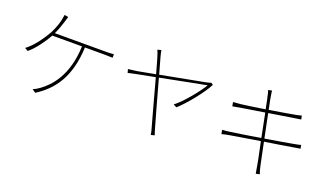

<svg xmlns="http://www.w3.org/2000/svg" viewBox="-72 -1286 3144 1829"><g transform="rotate(20 1500.0 -371.0)"><path d="M309 -575C333 -626 346 -667 358 -704L376 -763L337 -770C328 -696 307 -637 273 -570C240 -510 164 -397 91 -346L123 -327C179 -369 254 -471 294 -545H595C584 -244 451 -107 360 -40C339 -24 313 -9 292 -2L327 23C489 -80 612 -236 625 -545H823C846 -545 881 -544 906 -543V-579C881 -575 847 -575 823 -575Z M1871 -641C1863 -637 1851 -635 1842 -632C1833 -629 1799 -623 1751 -614C1656 -595 1503 -567 1378 -543L1332 -707C1325 -736 1319 -755 1318 -771L1280 -761C1288 -746 1294 -730 1303 -699C1307 -688 1325 -625 1349 -537L1167 -503C1135 -498 1111 -495 1080 -492L1090 -456C1117 -464 1229 -486 1356 -510C1404 -330 1473 -83 1485 -39C1492 -19 1496 5 1499 24L1536 14C1529 -6 1521 -28 1516 -48C1503 -93 1436 -329 1385 -516C1585 -556 1821 -601 1847 -606C1804 -534 1693 -393 1605 -324L1638 -307C1719 -379 1844 -532 1892 -627Z M2878 -377C2862 -372 2843 -368 2804 -361C2748 -350 2640 -333 2528 -314L2479 -555L2745 -597C2768 -601 2788 -604 2796 -605L2788 -642C2777 -639 2765 -635 2738 -630C2690 -622 2582 -601 2473 -585C2458 -653 2450 -701 2449 -708C2446 -728 2441 -750 2440 -769L2403 -761C2410 -744 2415 -723 2419 -700C2422 -693 2431 -648 2444 -580C2340 -564 2247 -550 2202 -545C2170 -542 2147 -540 2128 -539L2136 -498C2151 -501 2175 -506 2206 -511C2253 -519 2348 -534 2451 -550C2466 -478 2483 -393 2499 -309C2374 -288 2247 -270 2194 -262C2173 -259 2142 -256 2121 -255L2129 -214C2150 -221 2171 -224 2206 -231C2259 -239 2380 -259 2505 -280C2527 -179 2549 -73 2565 29L2604 20C2593 -4 2587 -36 2580 -64C2577 -77 2558 -170 2534 -285C2641 -301 2749 -318 2810 -329C2847 -336 2870 -338 2885 -341Z"/></g></svg>

Font: SSpoqa Han Sans Neo Thin
Style: Regular
Weight: 100
Designer: [Spoqa Han Sans Neo] Dong-huui Kim  Younghwa Kang  Yujin Lee  [Noto Sans] Ryoko NISHIZUKA  (kana & ideographs); Paul D. 
Foundry: Spoqa (http://www.spoqa-han-sans.com)
Version: Version 1.000